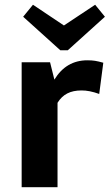

<svg xmlns="http://www.w3.org/2000/svg" viewBox="-20 -785 460 805"><path d="M77.1 -714.8 118.2 -765.1 248 -678.2 378.9 -765.1 419.9 -714.8 264.2 -574.2H232.9ZM346.2 -532.2Q365.2 -532.2 378.7 -530Q392.1 -527.8 413.1 -522L396 -391.1Q354 -406.2 321.8 -405.8Q286.6 -405.8 262.2 -393.3Q237.8 -380.9 221.2 -354V0H70.8V-523.9H189.9L208 -451.2Q257.3 -532.2 346.2 -532.2Z"/></svg>

Font: Sarala
Style: Bold
Weight: 700
Designer: Andres Torresi
Foundry: Huerta Tipografica
Version: Version 1.004;PS 001.003;hotconv 1.0.70;makeotf.lib2.5.58329